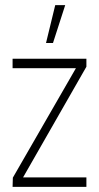

<svg xmlns="http://www.w3.org/2000/svg" viewBox="-20 -732 388 752"><path d="M160.2 -563.5 196.3 -711.9H235.4L187.5 -563.5ZM29.3 0 30.3 -36.1 277.3 -464.8H29.3V-502H318.4V-470.7L70.3 -37.1H318.4V0Z"/></svg>

Font: Post No Bills Colombo
Style: Light
Weight: 400
Designer: Kosala Senevirathne, Siva Puranthara, Lasantha Premarathna, Tharique Azeez
Foundry: Mooniak
Version: Version 1.220 ; ttfautohint (v1.5)